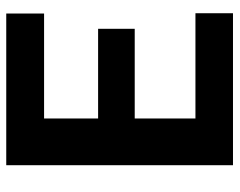

<svg xmlns="http://www.w3.org/2000/svg" viewBox="-94 -656 751 602"><g transform="rotate(-90 281.0 -355.5)"><path d="M63.5 0ZM491.2 -308.1H210V-117.7H540V0H63.5V-710.9H539.1V-592.3H210V-422.9H491.2Z"/></g></svg>

Font: Roboto
Style: Bold
Weight: 700
Designer: Google
Version: Version 2.134; 2016; ttfautohint (v1.6)